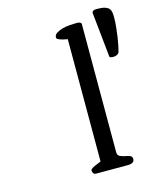

<svg xmlns="http://www.w3.org/2000/svg" viewBox="-114 -843 755 922"><g transform="rotate(-15 263.0 -381.5)"><path d="M432 -749Q432 -763 455 -763Q481 -763 495.5 -758.5Q510 -754 516.5 -746Q523 -738 524.5 -727Q526 -716 526 -703Q526 -681 523.5 -655.5Q521 -630 517.5 -606.5Q514 -583 510 -564Q506 -545 503 -535Q499 -527 490.5 -523.5Q482 -520 473 -520Q465 -520 460 -522Q455 -524 455 -526ZM231 -20Q231 -25 237.5 -29.5Q244 -34 253 -38Q262 -42 271 -45.5Q280 -49 284 -51V-659Q262 -662 246.5 -668Q231 -674 231 -680Q231 -694 243 -702Q255 -710 272.5 -715Q290 -720 309.5 -721.5Q329 -723 345 -723Q364 -723 368 -714V-74Q368 -59 379 -53.5Q390 -48 403.5 -45.5Q417 -43 428 -39Q439 -35 439 -22Q439 0 405 0H250Q238 0 234.5 -7Q231 -14 231 -20Z"/></g></svg>

Font: Asar
Style: Regular
Weight: 400
Designer: Eben Sorkin
Foundry: Eben Sorkin, Pria Ravichandran
Version: Version 1.003; ttfautohint (v1.3) -l 8 -r 50 -G 0 -x 0 -H 45